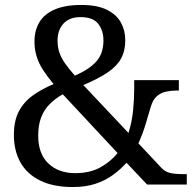

<svg xmlns="http://www.w3.org/2000/svg" viewBox="-20 -744 782 774"><path d="M274 10Q194 10 141 -16.5Q88 -43 62 -90Q36 -137 36 -200Q36 -257 56 -295Q76 -333 112 -359Q148 -385 196 -405Q171 -435 153.5 -462Q136 -489 127.5 -517Q119 -545 119 -577Q119 -621 138.5 -654Q158 -687 200 -705.5Q242 -724 308 -724Q372 -724 411 -704.5Q450 -685 467.5 -653Q485 -621 485 -582Q485 -539 468 -508Q451 -477 414 -452Q377 -427 316 -401L498 -208Q512 -253 516.5 -299Q521 -345 521 -382V-421H701V-379H692Q670 -379 649 -374.5Q628 -370 612 -356Q596 -342 587 -311Q578 -279 566.5 -241.5Q555 -204 538 -166L631 -67Q645 -52 664.5 -47Q684 -42 724 -42H733V0H573L490 -88Q466 -61 435 -38.5Q404 -16 364.5 -3Q325 10 274 10ZM283 -46Q342 -46 384 -69Q426 -92 454 -127L233 -364Q203 -347 180.5 -324.5Q158 -302 146 -271Q134 -240 134 -197Q134 -124 175 -85Q216 -46 283 -46ZM282 -439Q341 -465 369 -497Q397 -529 397 -581Q397 -621 376 -648Q355 -675 304 -675Q260 -675 236 -649Q212 -623 212 -580Q212 -555 219 -533.5Q226 -512 241.5 -489.5Q257 -467 282 -439Z"/></svg>

Font: Noto Serif Kannada
Style: Regular
Weight: 400
Designer: Universal Thirst, Indian Type Foundry and the Monotype Design Team
Foundry: Monotype Imaging Inc.
Version: Version 2.003